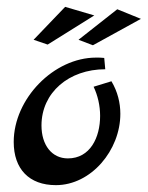

<svg xmlns="http://www.w3.org/2000/svg" viewBox="-20 -534 431 560"><path d="M305 -297 253 -281C265 -256 272 -226 272 -196C272 -133 243 -72 178 -72C131 -72 101 -111 101 -168C101 -264 181 -332 287 -332L284 -365C277 -366 268 -366 260 -366C137 -366 20 -246 20 -120C20 -41 65 6 143 6C246 6 331 -96 331 -202C331 -234 323 -267 305 -297ZM255 -489 170 -514 78 -418 119 -404ZM391 -479 322 -507 209 -418 251 -402Z"/></svg>

Font: Marck Script
Style: Regular
Weight: 400
Designer: Denis Masharov, Marck Fogel
Foundry: Denis Masharov
Version: Version 1.002